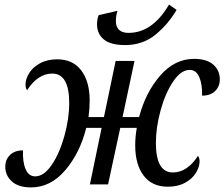

<svg xmlns="http://www.w3.org/2000/svg" viewBox="-20 -802 976 835"><path d="M568 -170Q568 -208 575 -246H503L450 0H371L422 -246H355Q328 -137 264 -62Q200 13 115 13Q60 13 31.5 -13Q3 -39 3 -77Q3 -108 23.5 -128Q44 -148 80 -148Q78 -97 91.5 -66Q105 -35 133 -35Q171 -35 205 -85Q239 -135 260 -210.5Q281 -286 281 -354Q281 -482 207 -482Q145 -482 98 -410Q91 -417 91 -435Q91 -458 106.5 -483.5Q122 -509 153.5 -526.5Q185 -544 229 -544Q297 -544 333.5 -495.5Q370 -447 370 -365Q370 -330 365 -293H432L483 -537H565L513 -293H585Q613 -400 676.5 -473Q740 -546 824 -546Q879 -546 907.5 -521Q936 -496 936 -457Q936 -426 915.5 -406Q895 -386 859 -386Q860 -436 846.5 -467Q833 -498 805 -498Q767 -498 733 -447.5Q699 -397 678.5 -322.5Q658 -248 658 -180Q658 -52 732 -52Q794 -52 841 -124Q848 -115 848 -100Q848 -77 832.5 -51Q817 -25 785.5 -7.5Q754 10 710 10Q641 10 604.5 -38.5Q568 -87 568 -170ZM402 -696Q402 -718 409 -736L491 -755Q484 -734 484 -710Q484 -685 498 -672Q512 -659 539 -659Q643 -659 715 -782L748 -759Q712 -697 656.5 -651.5Q601 -606 524 -606Q461 -606 431.5 -630.5Q402 -655 402 -696Z"/></svg>

Font: Noto Serif Narrow
Style: Italic
Weight: 400
Width: 4
Italic angle: -12°
Designer: Monotype Design Team
Foundry: Monotype Imaging Inc.
Version: Version 1.001